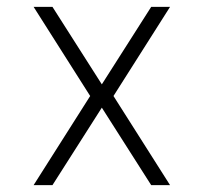

<svg xmlns="http://www.w3.org/2000/svg" viewBox="-20 -540 594 560"><path d="M421 -520 277 -294 133 -520H78L243 -260L78 0H133L277 -226L421 0H476L311 -260L476 -520Z"/></svg>

Font: Grotesk 01 Extrafine
Style: Bold
Weight: 400
Designer: Frank Adebiaye, contributions by Jérémy Landes, Ariel Martín Pérez
Foundry: Velvetyne Type Foundry
Version: Version 3.000;Glyphs 3.1.2 (3150)